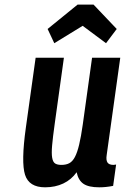

<svg xmlns="http://www.w3.org/2000/svg" viewBox="-20 -789 533 819"><path d="M306.9 -54.3Q314 -19.9 336.1 -4.9Q358.1 10 403.3 10Q417.1 10 431.1 8.6Q445 7.3 462.6 3.9L475.3 -87.1Q468.1 -85.6 464.7 -85.6Q445.1 -85.6 438.4 -95.9Q431.7 -106.3 435.1 -127.9L493 -542.7H372.7L333 -257.3Q325.6 -205.1 317.6 -171.9Q309.7 -138.6 299.5 -119.3Q289.3 -100 275.5 -92.8Q261.7 -85.6 241.9 -85.6Q224.9 -85.6 215.3 -91.6Q205.7 -97.6 202.5 -116.4Q199.3 -135.1 202.4 -169.6Q205.4 -204 213.4 -260.9L252.6 -542.7H132L90.3 -244.7Q69.7 -96.9 86.8 -43.4Q103.9 10 172.3 10Q215.6 10 250 -6.3Q284.4 -22.6 306.9 -54.3ZM311 -769.4 183.1 -665.4 211.6 -604.7 332.6 -678.9 432.3 -604.7 477.9 -665.4 379 -769.4Z"/></svg>

Font: Secuela ExtLt
Style: Italic
Weight: 200
Italic angle: -8°
Designer: Fernando Haro
Foundry: deFharo
Version: Version 1.704